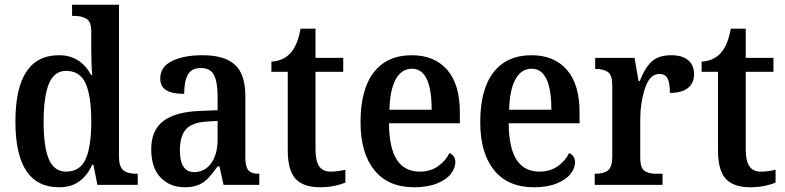

<svg xmlns="http://www.w3.org/2000/svg" viewBox="-20 -780 3311 810"><path d="M45 -267Q45 -547 229 -547Q319 -547 364 -464H369Q365 -507 365 -575V-648Q365 -687 346 -700Q327 -713 291 -713H284V-760H482V-119Q482 -77 500 -62Q518 -47 554 -47H561V0H391L374 -85H369Q348 -39 314 -14.5Q280 10 229 10Q45 10 45 -267ZM365 -268Q365 -376 341 -428.5Q317 -481 259 -481Q209 -481 186.5 -427Q164 -373 164 -267Q164 -159 186.5 -107.5Q209 -56 259 -56Q317 -56 341 -108Q365 -160 365 -268Z M618 -151Q618 -230 668.5 -269Q719 -308 823 -312L898 -315V-373Q898 -433 883 -463Q868 -493 827 -493Q788 -493 772.5 -465Q757 -437 757 -384Q706 -384 681 -399.5Q656 -415 656 -449Q656 -498 705.5 -522.5Q755 -547 834 -547Q927 -547 971 -507Q1015 -467 1015 -375V-118Q1015 -77 1027.5 -62Q1040 -47 1071 -47H1074V0H923L906 -78H898Q875 -46 858 -28Q841 -10 817.5 0Q794 10 760 10Q697 10 657.5 -31Q618 -72 618 -151ZM898 -191V-270L851 -267Q789 -263 764 -234Q739 -205 739 -146Q739 -54 799 -54Q844 -54 871 -91.5Q898 -129 898 -191Z M1194 -146V-477H1125V-520Q1177 -523 1207 -558Q1236 -591 1248 -659H1311V-536H1428V-477H1311V-150Q1311 -101 1326.5 -78.5Q1342 -56 1374 -56Q1405 -56 1437 -64V-10Q1420 -2 1391.5 4Q1363 10 1330 10Q1260 10 1227 -25.5Q1194 -61 1194 -146Z M1501 -264Q1501 -403 1557 -475Q1613 -547 1717 -547Q1813 -547 1866.5 -485.5Q1920 -424 1920 -307V-260H1621Q1622 -155 1654.5 -105.5Q1687 -56 1751 -56Q1795 -56 1827 -78Q1859 -100 1876 -134Q1887 -130 1894 -120Q1901 -110 1901 -96Q1901 -71 1882 -46.5Q1863 -22 1823.5 -6Q1784 10 1727 10Q1618 10 1559.5 -62Q1501 -134 1501 -264ZM1801 -317Q1801 -490 1718 -490Q1674 -490 1649.5 -445.5Q1625 -401 1623 -317Z M2006 -264Q2006 -403 2062 -475Q2118 -547 2222 -547Q2318 -547 2371.5 -485.5Q2425 -424 2425 -307V-260H2126Q2127 -155 2159.5 -105.5Q2192 -56 2256 -56Q2300 -56 2332 -78Q2364 -100 2381 -134Q2392 -130 2399 -120Q2406 -110 2406 -96Q2406 -71 2387 -46.5Q2368 -22 2328.5 -6Q2289 10 2232 10Q2123 10 2064.5 -62Q2006 -134 2006 -264ZM2306 -317Q2306 -490 2223 -490Q2179 -490 2154.5 -445.5Q2130 -401 2128 -317Z M2489 -47H2492Q2527 -47 2545 -61.5Q2563 -76 2563 -119V-421Q2563 -462 2545.5 -475.5Q2528 -489 2494 -489H2491V-536H2657L2674 -438H2679Q2700 -493 2729 -520Q2758 -547 2811 -547Q2859 -547 2883.5 -526Q2908 -505 2908 -467Q2908 -429 2882 -408.5Q2856 -388 2806 -388Q2806 -431 2796 -449.5Q2786 -468 2761 -468Q2721 -468 2701 -407Q2681 -346 2681 -274V-114Q2681 -73 2698 -60Q2715 -47 2748 -47H2775V0H2489Z M3009 -146V-477H2940V-520Q2992 -523 3022 -558Q3051 -591 3063 -659H3126V-536H3243V-477H3126V-150Q3126 -101 3141.5 -78.5Q3157 -56 3189 -56Q3220 -56 3252 -64V-10Q3235 -2 3206.5 4Q3178 10 3145 10Q3075 10 3042 -25.5Q3009 -61 3009 -146Z"/></svg>

Font: Noto Serif NarrowSemiBold
Style: Regular
Weight: 600
Width: 4
Designer: Monotype Design Team
Foundry: Monotype Imaging Inc.
Version: Version 1.001